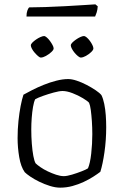

<svg xmlns="http://www.w3.org/2000/svg" viewBox="-20 -864 570 884"><path d="M257 0Q235 0 209.5 -8Q184 -16 160.5 -27.5Q137 -39 119.5 -51Q102 -63 94 -71Q76 -96 68.5 -140.5Q61 -185 61 -228Q61 -269 65 -307Q69 -345 75 -376Q81 -407 88 -428Q104 -437 128.5 -449.5Q153 -462 181.5 -473.5Q210 -485 239.5 -492.5Q269 -500 294 -500Q311 -500 333.5 -492.5Q356 -485 379 -473Q402 -461 420.5 -448.5Q439 -436 447 -426Q455 -410 460 -385.5Q465 -361 467 -333.5Q469 -306 469 -279Q469 -219 461 -163.5Q453 -108 442 -73Q429 -63 409.5 -50.5Q390 -38 365.5 -26.5Q341 -15 313.5 -7.5Q286 0 257 0ZM274 -53Q288 -53 311.5 -60Q335 -67 356.5 -75.5Q378 -84 385 -89Q395 -112 400 -157Q405 -202 405 -246Q405 -277 403 -306Q401 -335 398 -357.5Q395 -380 390 -391Q383 -399 361.5 -412Q340 -425 314 -435Q288 -445 268 -445Q253 -445 227.5 -438Q202 -431 178 -422.5Q154 -414 142 -407Q136 -395 132 -371.5Q128 -348 126 -321Q124 -294 124 -268Q124 -234 126.5 -202Q129 -170 133.5 -146Q138 -122 144 -112Q151 -105 166 -94.5Q181 -84 200 -75Q219 -66 238.5 -59.5Q258 -53 274 -53ZM352 -599Q347 -599 339 -605.5Q331 -612 323.5 -621Q316 -630 311 -639.5Q306 -649 306 -655Q306 -661 313 -668Q320 -675 330 -682Q340 -689 350 -693.5Q360 -698 366 -698Q372 -698 379.5 -691.5Q387 -685 394 -675.5Q401 -666 405.5 -656.5Q410 -647 410 -641Q410 -634 399.5 -624Q389 -614 375.5 -606.5Q362 -599 352 -599ZM168 -599Q163 -599 155.5 -605.5Q148 -612 140 -621Q132 -630 127 -639.5Q122 -649 122 -655Q122 -661 129 -668Q136 -675 146 -682Q156 -689 166.5 -693.5Q177 -698 183 -698Q188 -698 195.5 -691.5Q203 -685 210 -675.5Q217 -666 222 -656.5Q227 -647 227 -641Q227 -634 216 -624Q205 -614 191.5 -606.5Q178 -599 168 -599ZM102 -788Q102 -805 106 -815.5Q110 -826 114 -830Q144 -830 188.5 -831.5Q233 -833 279.5 -835.5Q326 -838 364 -840.5Q402 -843 419 -844L430 -835Q429 -819 425 -806.5Q421 -794 418 -788Z"/></svg>

Font: Texturina Medium 12pt Thin
Style: Regular
Weight: 250
Version: Version 1.002